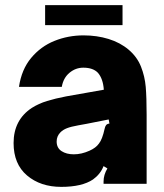

<svg xmlns="http://www.w3.org/2000/svg" viewBox="-20 -717 641 749"><path d="M33 -159Q33 -249 104 -296Q131 -313 163.5 -323Q196 -333 238 -341L385 -367Q382 -410 362 -433Q343 -453 305 -453Q275 -453 251 -433Q227 -413 221 -378H54Q64 -446 101.5 -491Q139 -536 192.5 -557.5Q246 -579 306 -579Q358 -579 403.5 -565Q449 -551 482 -523Q515 -495 530 -457Q545 -419 548.5 -378Q552 -337 552 -269V0H384V-9Q384 -35 399 -60L384 -69Q372 -38 343 -17Q300 12 219 12Q138 12 85.5 -32.5Q33 -77 33 -159ZM329 -129Q354 -140 366 -157Q379 -173 388 -214Q390 -224 394 -229Q398 -234 407 -235L404 -251L318 -234L285 -228Q257 -223 241.5 -217Q226 -211 216 -201Q201 -186 201 -165Q201 -140 220 -127.5Q239 -115 268 -115Q298 -115 329 -129ZM458 -619H156V-697H458Z"/></svg>

Font: Open Sauce Sans Black
Style: Regular
Weight: 900
Designer: Alfredo Marco Pradil
Foundry: Creative Sauce Fz LLC
Version: Version 1.477